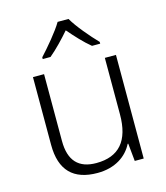

<svg xmlns="http://www.w3.org/2000/svg" viewBox="-115 -904 825 952"><g transform="rotate(-15 298.0 -428.5)"><path d="M326 -816H270C245 -773 188 -706 151 -666V-657H191C227 -687 266 -728 298 -765C330 -728 368 -686 404 -657H446V-666C408 -705 350 -773 326 -816ZM507 -583H450V-293C450 -158 392 -90 275 -90C185 -90 138 -138 138 -240V-583H81V-235C81 -104 145 -41 268 -41C359 -41 420 -84 449 -142H452L461 -51H507Z"/></g></svg>

Font: Noto Sans Tamil UI Light
Style: Regular
Weight: 300
Designer: Jelle Bosma - Monotype Design Team
Foundry: Monotype Imaging Inc.
Version: Version 2.004